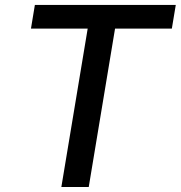

<svg xmlns="http://www.w3.org/2000/svg" viewBox="-20 -747 722 767"><path d="M103.7 -632.8H330.3L225.1 0H334.5L439.6 -632.8H666.5L682.2 -727.3H119.3Z"/></svg>

Font: Magic Ui Pro Medium
Style: Italic
Weight: 500
Italic angle: -9.39999°
Designer: Stefan Endress, Andreas Faust
Version: Version 1.000;FEAKit 1.0